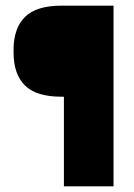

<svg xmlns="http://www.w3.org/2000/svg" viewBox="-20 -659 474 679"><path d="M197 -317Q108 -317 68 -357Q28 -397 28 -473V-483Q28 -559 68.2 -599Q108.5 -639 197.5 -639H247.5V-317ZM381.5 0H206V-639H381.5Z"/></svg>

Font: Anek Bangla ExtraBold
Style: Regular
Weight: 800
Designer: Sulekha Rajkumar (Bangla), Yesha Goshar (Latin)
Foundry: Ek Type
Version: Version 1.003